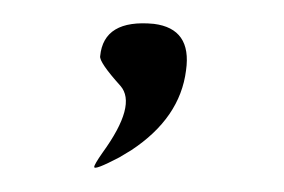

<svg xmlns="http://www.w3.org/2000/svg" viewBox="-20 -302 238 161"><path d="M64 -255Q67 -286 109 -282Q141 -278 136 -243Q131 -203 90 -176Q85 -173 80 -170Q59 -159 59 -162Q59 -164 66 -174Q95 -214 81 -230Q63 -250 64 -255Z"/></svg>

Font: HarSinai
Style: Regular
Weight: 400
Version: Version 1.1